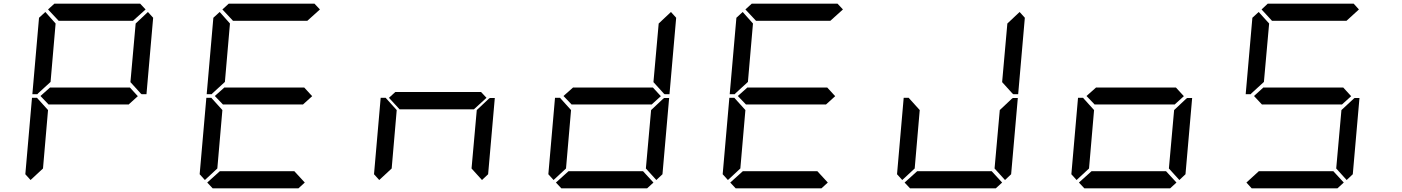

<svg xmlns="http://www.w3.org/2000/svg" viewBox="-20 -1020 7595 1040"><path d="M145.5 -44.9 117.2 -76.2 153.3 -490.2H180.7L184.6 -485.4L240.2 -423.8L212.9 -107.4ZM186.5 -514.6 182.6 -509.8H155.3L191.4 -923.8L225.6 -955.1L281.2 -892.6L253.9 -576.2ZM240.2 -968.8 274.4 -1000H739.3L768.6 -968.8L700.2 -907.2H297.9ZM726.6 -499 675.8 -453.1V-454.1H244.1V-453.1L199.2 -500L252 -546.9V-545.9H683.6ZM781.2 -955.1 809.6 -923.8 773.4 -509.8H747.1L742.2 -513.7L686.5 -575.2L714.8 -892.6Z M1089.8 -44.9 1061.5 -76.2 1097.7 -490.2H1125L1128.9 -485.4L1184.6 -423.8L1157.2 -107.4ZM1130.9 -514.6 1127 -509.8H1099.6L1135.7 -923.8L1169.9 -955.1L1225.6 -892.6L1198.2 -576.2ZM1184.6 -968.8 1218.8 -1000H1683.6L1712.9 -968.8L1644.5 -907.2H1242.2ZM1670.9 -499 1620.1 -453.1V-454.1H1188.5V-453.1L1143.6 -500L1196.3 -546.9V-545.9H1627.9ZM1630.9 -31.2 1596.7 0H1131.8L1102.5 -31.2L1170.9 -92.8H1574.2Z M2086.9 -490.2 2121.1 -521.5H2585.9L2615.2 -490.2L2546.9 -427.7H2144.5ZM2034.2 -44.9 2005.9 -76.2 2042 -490.2H2069.3L2073.2 -485.4L2128.9 -423.8L2101.6 -107.4ZM2627.9 -485.4 2633.8 -489.3H2660.2L2624 -76.2L2590.8 -44.9L2534.2 -107.4L2562.5 -423.8Z M2978.5 -44.9 2950.2 -76.2 2986.3 -490.2H3013.7L3017.6 -485.4L3073.2 -423.8L3045.9 -107.4ZM3559.6 -499 3508.8 -453.1V-454.1H3077.1V-453.1L3032.2 -500L3085 -546.9V-545.9H3516.6ZM3572.3 -485.4 3578.1 -489.3H3604.5L3568.4 -76.2L3535.2 -44.9L3478.5 -107.4L3506.8 -423.8ZM3614.3 -955.1 3642.6 -923.8 3606.4 -509.8H3580.1L3575.2 -513.7L3519.5 -575.2L3547.9 -892.6ZM3519.5 -31.2 3485.4 0H3020.5L2991.2 -31.2L3059.6 -92.8H3462.9Z M3922.9 -44.9 3894.5 -76.2 3930.7 -490.2H3958L3961.9 -485.4L4017.6 -423.8L3990.2 -107.4ZM3963.9 -514.6 3960 -509.8H3932.6L3968.8 -923.8L4002.9 -955.1L4058.6 -892.6L4031.2 -576.2ZM4017.6 -968.8 4051.8 -1000H4516.6L4545.9 -968.8L4477.5 -907.2H4075.2ZM4503.9 -499 4453.1 -453.1V-454.1H4021.5V-453.1L3976.6 -500L4029.3 -546.9V-545.9H4460.9ZM4463.9 -31.2 4429.7 0H3964.8L3935.5 -31.2L4003.9 -92.8H4407.2Z M4867.2 -44.9 4838.9 -76.2 4875 -490.2H4902.3L4906.2 -485.4L4961.9 -423.8L4934.6 -107.4ZM5460.9 -485.4 5466.8 -489.3H5493.2L5457 -76.2L5423.8 -44.9L5367.2 -107.4L5395.5 -423.8ZM5502.9 -955.1 5531.2 -923.8 5495.1 -509.8H5468.8L5463.9 -513.7L5408.2 -575.2L5436.5 -892.6ZM5408.2 -31.2 5374 0H4909.2L4879.9 -31.2L4948.2 -92.8H5351.6Z M5811.5 -44.9 5783.2 -76.2 5819.3 -490.2H5846.7L5850.6 -485.4L5906.2 -423.8L5878.9 -107.4ZM6392.6 -499 6341.8 -453.1V-454.1H5910.2V-453.1L5865.2 -500L5918 -546.9V-545.9H6349.6ZM6405.3 -485.4 6411.1 -489.3H6437.5L6401.4 -76.2L6368.2 -44.9L6311.5 -107.4L6339.8 -423.8ZM6352.5 -31.2 6318.4 0H5853.5L5824.2 -31.2L5892.6 -92.8H6295.9Z M6758.8 -514.6 6754.9 -509.8H6727.5L6763.7 -923.8L6797.9 -955.1L6854.5 -892.6L6826.2 -576.2ZM6813.5 -968.8 6846.7 -1000H7312.5L7340.8 -968.8L7273.4 -907.2H6870.1ZM7298.8 -499 7248 -453.1V-454.1H6816.4V-453.1L6772.5 -500L6824.2 -546.9V-545.9H7255.9ZM7312.5 -485.4 7317.4 -489.3H7343.8L7307.6 -76.2L7274.4 -44.9L7217.8 -107.4L7246.1 -423.8ZM7258.8 -31.2 7224.6 0H6759.8L6731.4 -31.2L6798.8 -92.8H7202.1Z"/></svg>

Font: my7seg
Style: Book
Weight: 400
Italic angle: -5°
Designer: Keshikan(Twitter:@keshinomi_88pro)
Version: Version 0.46